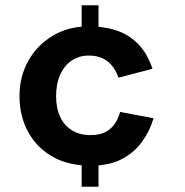

<svg xmlns="http://www.w3.org/2000/svg" viewBox="-20 -622 702 729"><path d="M324 7Q238 7 178 -28Q118 -63 86 -122.5Q54 -182 54 -257Q54 -331 87.5 -391Q121 -451 180.5 -486.5Q240 -522 318 -522Q375 -522 422 -506.5Q469 -491 504 -455.5Q539 -420 559 -361L430 -327Q415 -369 387 -390Q359 -411 317 -411Q280 -411 252 -392Q224 -373 208.5 -338.5Q193 -304 193 -257Q193 -210 209 -177Q225 -144 254.5 -126.5Q284 -109 323 -109Q357 -109 379 -120Q401 -131 415 -151Q429 -171 436 -197L563 -173Q549 -125 519.5 -84Q490 -43 442.5 -18Q395 7 324 7ZM290 87V-85H354V87ZM290 -431V-602H354V-431Z"/></svg>

Font: Parkinsans Light SemiBold
Style: Regular
Weight: 600
Version: Version 1.000